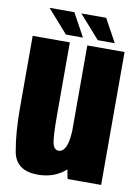

<svg xmlns="http://www.w3.org/2000/svg" viewBox="-84 -789 621 850"><g transform="rotate(10 227.0 -364.0)"><path d="M279 0 271 -41.5Q219.5 4 145.5 4Q47 4 32 -79.5Q17 -163 17 -272V-597.5H184V-276Q184 -170.5 191 -143.5Q198 -116.5 218 -116.5Q239 -116.5 251 -145.5Q260.5 -170 262.5 -214V-597.5H430V0ZM304 -628.5 212 -732.5H323.5L380.5 -628.5ZM161 -628.5 69 -732.5H180.5L237.5 -628.5Z"/></g></svg>

Font: Anybody Condensed ExtraBold
Style: Regular
Weight: 800
Width: 3
Designer: Tyler Finck
Foundry: Etcetera Type Company
Version: Version 1.010; ttfautohint (v1.8.3) -l 8 -r 50 -G 200 -x 14 